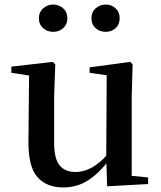

<svg xmlns="http://www.w3.org/2000/svg" viewBox="-20 -808 707 844"><path d="M258 16Q185 16 144.5 -29.5Q104 -75 105 -187L108 -492L134 -472L30 -488V-515L212 -536L223 -525L218 -385V-181Q218 -109 242.5 -80.5Q267 -52 311 -52Q355 -52 395.5 -78.5Q436 -105 468 -149L497 -103H458Q420 -51 370.5 -17.5Q321 16 258 16ZM451 11 447 -111V-113L449 -477L374 -488V-512L553 -536L563 -525L559 -385V-35L631 -28V1ZM213 -668Q189 -668 170 -684Q151 -700 151 -728Q151 -755 170 -771.5Q189 -788 213 -788Q239 -788 257.5 -771.5Q276 -755 276 -728Q276 -700 257.5 -684Q239 -668 213 -668ZM445 -668Q419 -668 400.5 -684Q382 -700 382 -728Q382 -755 400.5 -771.5Q419 -788 445 -788Q470 -788 488 -771.5Q506 -755 506 -728Q506 -700 488 -684Q470 -668 445 -668Z"/></svg>

Font: Noto Serif JP ExtraLight SemiBold
Style: Regular
Weight: 600
Version: Version 2.003-H1;hotconv 1.1.1;makeotfexe 2.6.0